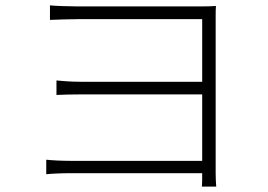

<svg xmlns="http://www.w3.org/2000/svg" viewBox="-20 -677 996 714"><path d="M152 -29.1C171.2 -31.2 206.3 -33 247.2 -33H731.9C731.9 -8.2 731.9 6 730.8 17H784.1C783 2.1 782 -12.1 782 -33V-609C782 -632.1 782 -642.8 783 -654.8C769.2 -653.8 751.1 -653.1 725.1 -653.1H272C248.9 -653.1 183.9 -654.8 165.8 -657V-603C182.9 -604 248.9 -605.8 272 -605.8H731.9V-372.9H280.9C245 -372.9 209.2 -375.7 190 -377.8V-323.9C210.9 -324.9 245 -326 283 -326H731.9V-78.8H246.1C206 -78.8 170.1 -81 152 -83.1Z"/></svg>

Font: Karasuma Gothic
Style: Light
Weight: 300
Designer: Rasmus Andersson / Ryoko Nishizuka
Foundry: rsms
Version: Version 1.00